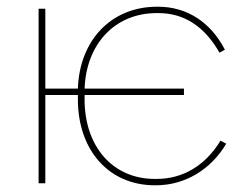

<svg xmlns="http://www.w3.org/2000/svg" viewBox="-20 -546 752 572"><path d="M441 6H445C530 6 608 -40 654 -118L637 -127C592 -53 525 -13 447 -13H441C317 -13 232 -108 232 -250V-263H528V-282H232C237 -416 323 -507 447 -507H452C528 -507 589 -468 634 -389L650 -398C607 -481 536 -526 451 -526H448C312 -526 217 -427 212 -282H115V-520H95V0H115V-263H212V-250C212 -98 305 6 441 6Z"/></svg>

Font: Fixel Text Thin
Style: Regular
Weight: 100
Width: 4
Designer: AlfaBravo + MacPaw
Foundry: Kyrylo Tkachov, Marchela Mozhyna, Serhii Makarenko, Maria Weinstein, Zakhar Kryvoshyya
Version: Version 1.211